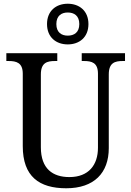

<svg xmlns="http://www.w3.org/2000/svg" viewBox="-20 -999 704 1029"><path d="M343 -761C405 -761 454 -799 454 -870C454 -941 405 -979 343 -979C281 -979 232 -941 232 -870C232 -799 281 -761 343 -761ZM343 -808C310 -808 282 -825 282 -870C282 -915 310 -932 343 -932C377 -932 405 -915 405 -870C405 -825 377 -808 343 -808ZM335 10C484 10 563 -72 563 -205V-600C563 -663 596 -672 638 -672H650V-714H418V-672H430C472 -672 505 -663 505 -604V-207C505 -116 456 -50 352 -50C263 -50 199 -94 199 -210V-600C199 -663 232 -672 275 -672H287V-714H14V-672H26C68 -672 102 -663 102 -604V-216C102 -53 190 10 335 10Z"/></svg>

Font: Noto Serif Bengali SemiCondensed
Style: Regular
Weight: 400
Width: 4
Designer: Juan Bruce, Universal Thirst, Indian Type Foundry and the Monotype Design Team.
Foundry: Monotype Imaging Inc.
Version: Version 2.003